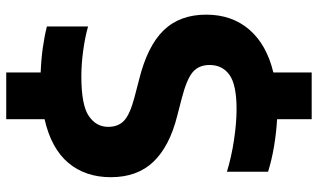

<svg xmlns="http://www.w3.org/2000/svg" viewBox="-222 -678 1020 616"><g transform="rotate(-90 288.0 -370.0)"><path d="M213.5 120V9Q170 6.5 126.5 -0.8Q83 -8 45 -20V-152Q92 -137.5 147 -129.2Q202 -121 245.5 -121Q324 -121 355.8 -143.8Q387.5 -166.5 387.5 -207.5Q387.5 -242 364.8 -261.5Q342 -281 280 -297L224 -311.5Q126.5 -336 77 -387.8Q27.5 -439.5 27.5 -524.5Q27.5 -606 73.5 -660.8Q119.5 -715.5 213.5 -737V-860H363.5V-749.5Q404 -748 442 -742.8Q480 -737.5 511 -729.5V-597.5Q475.5 -607.5 432.8 -613.2Q390 -619 351 -619Q259 -619 224 -595.2Q189 -571.5 189 -533Q189 -500.5 209 -481.8Q229 -463 284 -448.5L339.5 -434Q447.5 -407.5 498.2 -355.5Q549 -303.5 549 -218.5Q549 -136 501 -80.2Q453 -24.5 363.5 -3V120Z"/></g></svg>

Font: Encode Sans
Style: Bold
Weight: 700
Designer: Multiple Designers
Foundry: Impallari Type
Version: Version 3.002; ttfautohint (v1.8.3) -l 8 -r 50 -G 200 -x 14 